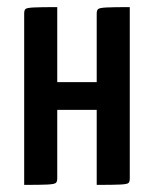

<svg xmlns="http://www.w3.org/2000/svg" viewBox="-20 -520 433 540"><path d="M48 0V-482Q48 -491 51.5 -494.5Q55 -498 74.5 -499Q94 -500 141 -500V-289H252V-482Q252 -491 256 -494.5Q260 -498 279.5 -499Q299 -500 345 -500V-18Q345 -9 341.5 -5.5Q338 -2 319 -1Q300 0 252 0V-211H141V-18Q141 -9 137 -5.5Q133 -2 114 -1Q95 0 48 0Z"/></svg>

Font: Yanone Kaffeesatz Medium
Style: Regular
Weight: 500
Designer: Yanone (Cyrillic: Daniel Pouzeot, Huerta Tipografica, and Cyreal)
Foundry: Yanone
Version: Version 2.003